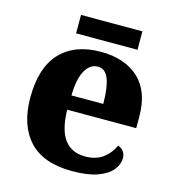

<svg xmlns="http://www.w3.org/2000/svg" viewBox="-105 -777 796 876"><g transform="rotate(15 293.0 -339.5)"><path d="M314 10Q178 10 111 -62.5Q44 -135 44 -266Q44 -407 111.5 -478.5Q179 -550 302 -550Q416 -550 481.5 -489Q547 -428 547 -309V-255H221Q223 -159 257 -114.5Q291 -70 354 -70Q406 -70 439 -95Q472 -120 488 -157Q505 -151 514.5 -138Q524 -125 524 -107Q524 -78 502.5 -51Q481 -24 435 -7Q389 10 314 10ZM373 -323Q373 -399 357.5 -440Q342 -481 306 -481Q269 -481 246.5 -440.5Q224 -400 223 -323ZM170 -602V-689H460V-602Z"/></g></svg>

Font: Noto Serif Thai ExtraBold
Style: Regular
Weight: 800
Version: Version 2.001